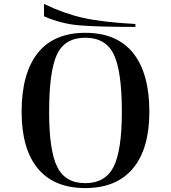

<svg xmlns="http://www.w3.org/2000/svg" viewBox="-20 -937 870 977"><path d="M414 -770Q254 -770 172 -667Q90 -564 90 -368Q90 -179 172.5 -79.5Q255 20 414 20Q573 20 656.5 -80Q740 -180 740 -368Q740 -564 657.5 -667Q575 -770 414 -770ZM600 -367Q600 -172 558 -88.5Q516 -5 414 -5Q312 -5 271 -88Q230 -171 230 -367Q230 -575 270 -660Q310 -745 414 -745Q518 -745 559 -660Q600 -575 600 -367ZM204 -917V-854Q288 -817 379 -808.5Q470 -800 669 -800V-815Q500 -824 401.5 -846.5Q303 -869 204 -917Z"/></svg>

Font: Solide Mirage
Style: Etroit
Weight: 400
Designer: Jérémy Landes
Foundry: Velvetyne Type Foundry
Version: Version 1.1